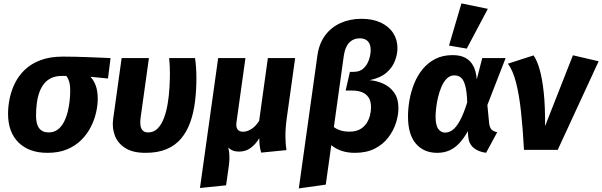

<svg xmlns="http://www.w3.org/2000/svg" viewBox="-20 -868 3487 1112"><path d="M345.4 -540.2Q381.3 -540.2 415.7 -539.3Q450.1 -538.5 484.4 -537.2Q518.7 -535.9 552.4 -534.5Q586.1 -533.2 620.2 -531.6L605.4 -413.3L503.7 -423.3Q523.5 -402.9 534.8 -371.5Q546.1 -340.1 546.1 -294.9Q546.1 -259.3 536.6 -217.1Q527.2 -174.9 506.5 -133.7Q485.9 -92.5 451.8 -58.2Q417.7 -23.8 369.1 -3.3Q320.6 17.2 254.7 17.2Q148.2 17.2 87.4 -42.6Q26.6 -102.5 26.6 -209.3Q26.6 -251.2 35.8 -296.7Q44.9 -342.2 66.1 -385.5Q87.2 -428.8 123.5 -463.8Q159.7 -498.8 214.6 -519.5Q269.5 -540.2 345.4 -540.2ZM363.7 -428.2H338.2Q303.9 -428.2 278.8 -416.9Q253.7 -405.6 236.4 -384.6Q219.1 -363.6 208.6 -334.8Q198 -306 193.4 -271.4Q188.7 -236.9 188.7 -197.6Q188.7 -148.6 207.2 -124.8Q225.8 -101 261.6 -101Q292.8 -101 314.8 -117.9Q336.8 -134.7 350.8 -162.4Q364.8 -190.1 372.7 -222.9Q380.6 -255.6 383.7 -287.6Q386.7 -319.7 386.7 -344.8Q386.7 -374.3 380.5 -395Q374.3 -415.7 363.7 -428.2Z M959.7 -531.6H1109.5Q1113.5 -505.7 1115.5 -477Q1117.5 -448.2 1117.5 -415.9Q1117.5 -344.1 1109.3 -278.9Q1101.2 -213.7 1081.8 -159.7Q1062.5 -105.7 1029.2 -65.9Q996 -26.1 945.3 -4.5Q894.6 17.2 822.8 17.2Q748.1 17.2 704.5 -11.2Q660.8 -39.7 644.6 -84.4Q628.5 -129.2 635.2 -177.5L684.5 -531.6H842.5L793.8 -182.3Q791.1 -161.7 793.4 -142.9Q795.7 -124.1 806.3 -112.6Q817 -101 838.2 -101Q870.8 -101 893.4 -124.2Q915.9 -147.3 929.9 -185.3Q943.9 -223.2 951.3 -268.4Q958.7 -313.6 961.4 -359Q964.1 -404.4 964.1 -441Q964.1 -463.4 963.1 -486.2Q962.1 -509.1 959.7 -531.6Z M1689.4 -531.6 1640.4 -180.9Q1632.4 -120.6 1633.1 -75.3Q1633.8 -30 1639.1 1.3L1492.7 15.9Q1486.3 -5.6 1484.1 -23.7Q1482 -41.8 1481.7 -67.4Q1459.3 -30.8 1430.8 -10.4Q1402.4 10 1364.3 10Q1343.3 10 1328 3.8Q1312.7 -2.4 1301.9 -13.5Q1305.6 0.7 1307.4 17.2Q1309.2 33.7 1308.5 56.9Q1307.8 80 1302.1 115.3L1289.4 205.3L1138.2 220.8L1243.5 -531.6H1401.5L1349.8 -161.5Q1346.8 -139.8 1351.4 -127.5Q1355.9 -115.1 1365.6 -110.1Q1375.3 -105 1387.8 -105Q1409.1 -105 1433.8 -119.3Q1458.5 -133.7 1480.8 -167.6L1531.4 -531.6Z M2073.5 -759.1Q2138.5 -759.1 2185.2 -737.2Q2231.9 -715.2 2256.9 -676.9Q2281.9 -638.6 2281.9 -589.5Q2281.9 -554.1 2267.5 -515.8Q2253.1 -477.4 2218.2 -447.1Q2183.3 -416.8 2120.9 -403.6Q2159.3 -400.9 2197.7 -384.3Q2236.1 -367.8 2261.8 -333.1Q2287.5 -298.4 2287.5 -239.9Q2287.5 -200.9 2273.3 -156.3Q2259.1 -111.8 2229.1 -72Q2199.1 -32.3 2151 -7.5Q2102.9 17.2 2035 17.2Q1992.1 17.2 1957.6 5.3Q1923.2 -6.5 1898.7 -27.3L1866.7 201.4L1710.6 223.2L1818.5 -547.9Q1828.2 -615.9 1863.2 -663.2Q1898.3 -710.5 1952.8 -734.8Q2007.3 -759.1 2073.5 -759.1ZM2064.7 -646.1Q2026.9 -646.1 2002.8 -621.2Q1978.7 -596.3 1971.3 -545.8L1913.6 -131.9Q1930.8 -119.2 1953 -112.4Q1975.3 -105.6 2003.9 -105.6Q2039.8 -105.6 2063.8 -118.6Q2087.8 -131.7 2102.1 -152.9Q2116.4 -174.2 2122.6 -198.8Q2128.8 -223.4 2128.8 -246.5Q2128.8 -282.4 2114.7 -303.4Q2100.6 -324.5 2076.6 -334Q2052.5 -343.5 2021 -343.5H1981.7L2006.6 -451.9H2028.8Q2064.9 -451.9 2086.5 -472.9Q2108 -494 2117.5 -523.8Q2126.9 -553.6 2126.9 -577.4Q2126.9 -612.2 2110.3 -629.2Q2093.7 -646.1 2064.7 -646.1Z M2601.8 -548.8Q2646.2 -548.8 2675.7 -532.8Q2705.3 -516.8 2721.5 -485.5Q2737.7 -454.3 2741.3 -408.3L2773 -531.6H2908.4L2802.7 -259.8L2812.9 -154.6Q2815.9 -129.4 2826.8 -117.9Q2837.7 -106.4 2859.7 -102.3L2795.3 16.9Q2750.3 11.3 2722.7 -12.1Q2695.1 -35.5 2691.5 -78.5L2689.9 -108.7Q2667.6 -68.3 2641.5 -39.9Q2615.3 -11.4 2583.5 2.9Q2551.6 17.2 2512.5 17.2Q2434.2 17.2 2388.6 -36Q2343 -89.3 2343 -193.2Q2343 -238.8 2351.6 -288.3Q2360.3 -337.8 2378.9 -384.1Q2397.5 -430.4 2427.8 -467.4Q2458.1 -504.4 2501 -526.6Q2543.9 -548.8 2601.8 -548.8ZM2611.4 -431.5Q2587.2 -431.5 2569 -414.1Q2550.8 -396.7 2538.2 -368.6Q2525.6 -340.5 2517.7 -307.8Q2509.8 -275.2 2506.3 -244.8Q2502.7 -214.5 2502.7 -193.3Q2502.7 -142.7 2518.4 -121.4Q2534 -100 2557.7 -100Q2579.4 -100 2600.4 -114.7Q2621.4 -129.4 2642.8 -167.6Q2664.2 -205.8 2686 -274.9Q2684 -335.6 2675.1 -369.7Q2666.2 -403.7 2650.7 -417.6Q2635.2 -431.5 2611.4 -431.5ZM2580.5 -604 2652.4 -848.4 2805.3 -816.8 2683.3 -586.5Z M2921.7 -499.2 3070.2 -547.1Q3090.2 -519 3105.5 -465.5Q3120.7 -412 3129.3 -331.1Q3137.9 -250.2 3136.8 -137.5L3298.2 -547.8L3447.1 -513.1L3210.1 0H3014.8Q3008.3 -121 2997.7 -219.4Q2987.1 -317.7 2968.9 -389.1Q2950.7 -460.5 2921.7 -499.2Z"/></svg>

Font: Fira Sans Variable
Style: Italic
Weight: 397
Italic angle: -8°
Designer: Carrois Corporate & Edenspiekermann AG
Foundry: Carrois Corporate GbR & Edenspiekermann AG
Version: Version 4.202